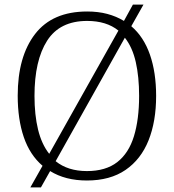

<svg xmlns="http://www.w3.org/2000/svg" viewBox="-20 -775 757 835"><path d="M165 -54Q110 -101 83.5 -178.5Q57 -256 57 -359Q57 -529 132.5 -627Q208 -725 359 -725Q407 -725 446.5 -714.5Q486 -704 519 -684L558 -755H604L551 -661Q605 -615 632 -537.5Q659 -460 659 -358Q659 -247 626 -164.5Q593 -82 526 -36Q459 10 358 10Q264 10 198 -31L158 40H112ZM495 -642Q443 -684 359 -684Q240 -684 185 -598Q130 -512 130 -358Q130 -275 145.5 -211.5Q161 -148 194 -106ZM358 -31Q440 -31 490 -70Q540 -109 562.5 -182.5Q585 -256 585 -358Q585 -441 570.5 -505Q556 -569 523 -611L222 -74Q275 -31 358 -31Z"/></svg>

Font: Noto Serif Tamil Light
Style: Regular
Weight: 300
Designer: Indian Type Foundry, Tom Grace, and the Monotype Design Team
Foundry: Monotype Imaging Inc.
Version: Version 2.004; ttfautohint (v1.8.4.7-5d5b)